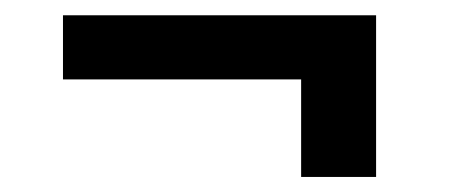

<svg xmlns="http://www.w3.org/2000/svg" viewBox="-20 -413 593 250"><path d="M469.7 -393.1H62V-309.6H372.1V-182.6H469.7Z"/></svg>

Font: Shabnam Medium
Style: Regular
Weight: 500
Foundry: DejaVu fonts team - Redesigned by Saber Rastikerdar - Based on Vazir font
Version: Version 5.0.1